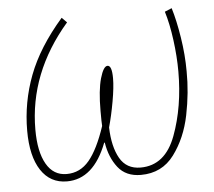

<svg xmlns="http://www.w3.org/2000/svg" viewBox="-45 -593 726 652"><g transform="rotate(-5 318.5 -267.5)"><path d="M38 -173Q38 -270 72.5 -361Q107 -452 188 -545L205 -528Q66 -367 66 -174Q66 -99 90 -57Q114 -15 159 -15Q205 -15 236 -52Q267 -89 293 -167Q292 -178 292 -218Q292 -289 303.5 -329Q315 -369 329 -369Q344 -369 344 -325Q344 -295 335.5 -247Q327 -199 316 -160Q318 -94 340.5 -54.5Q363 -15 411 -15Q495 -15 531 -112Q567 -209 567 -329Q567 -380 559.5 -436.5Q552 -493 539 -535L563 -545Q576 -503 585.5 -443Q595 -383 595 -327Q596 -255 580.5 -178.5Q565 -102 523.5 -46Q482 10 410 10Q359 10 332 -24.5Q305 -59 297 -110H295Q249 10 158 10Q101 10 69.5 -38Q38 -86 38 -173Z"/></g></svg>

Font: Noto Serif NarrowThin
Style: Italic
Weight: 250
Width: 4
Italic angle: -12°
Designer: Monotype Design Team
Foundry: Monotype Imaging Inc.
Version: Version 1.001